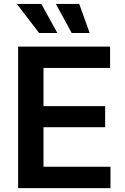

<svg xmlns="http://www.w3.org/2000/svg" viewBox="-20 -967 645 987"><path d="M73.2 0V-727.5H545.9V-617.7H203.6V-421.4H520.5V-313H203.6V-109.9H547.9V0ZM181.2 -797.4 66.4 -946.8H192.4L274.9 -797.4ZM348.6 -797.4 267.1 -946.8H387.2L440.9 -797.4Z"/></svg>

Font: Inter-SemiBold
Style: Regular
Weight: 600
Designer: Rasmus Andersson
Foundry: rsms
Version: Version 4.000;git-a52131595